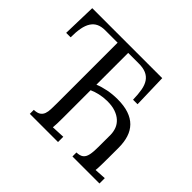

<svg xmlns="http://www.w3.org/2000/svg" viewBox="-156 -916 1131 1131"><g transform="rotate(45 410.0 -350.0)"><path d="M788.1 0H563V-33.2Q592.3 -34.2 606.7 -45.7Q621.1 -57.1 626.5 -82.5Q631.8 -107.9 631.6 -148.7Q631.3 -189.5 631.8 -249.5Q631.3 -274.9 622.6 -297.9Q613.8 -320.8 594.7 -338.4Q575.7 -356 546.4 -366.2Q517.1 -376.5 475.6 -376Q443.4 -375.5 414.8 -368.9Q386.2 -362.3 362.8 -351.6V-119.1Q362.8 -65.4 359.9 -40L442.9 -43.9V0H208V-33.2Q235.8 -34.2 250 -43.9Q264.2 -53.7 270 -70.1Q275.9 -86.4 276.4 -108.4Q276.9 -130.4 277.3 -155.8V-662.1H173.8Q142.1 -662.1 120.4 -651.6Q98.6 -641.1 85 -619.6Q71.3 -598.1 65.2 -565.7Q59.1 -533.2 59.1 -488.8H22L27.8 -700.2H610.8L616.7 -488.8H579.1Q578.1 -533.2 572.3 -566.2Q566.4 -599.1 551.8 -620.8Q537.1 -642.6 512.2 -653.3Q487.3 -664.1 448.7 -663.6H363.8V-398.9Q394.5 -411.6 432.6 -419.2Q470.7 -426.8 512.7 -426.8Q566.9 -426.8 606 -413.6Q645 -400.4 670.2 -375Q695.3 -349.6 707.3 -312.5Q719.2 -275.4 719.2 -227.1Q719.2 -175.8 719 -143.3Q718.8 -110.8 718.5 -90.6Q718.3 -70.3 717.5 -59.3Q716.8 -48.3 715.8 -40L788.1 -44.4Z"/></g></svg>

Font: Lora
Style: Regular
Weight: 400
Designer: Olga Karpushina, Alexei Vanyashin
Foundry: Cyreal (www.cyreal.org, a@cyreal.org)
Version: Version 1.014